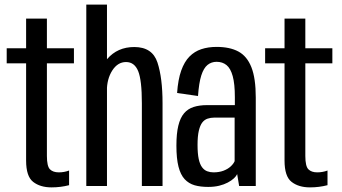

<svg xmlns="http://www.w3.org/2000/svg" viewBox="-20 -805 1480 831"><path d="M203 6Q242.5 6 279 -3.5V-67Q258 -59 234.5 -59Q209.5 -59 196.2 -72.2Q183 -85.5 183 -130V-531H300V-596H183V-724.5H93V-596H9V-531H93V-110Q93 -41.5 123.5 -17.8Q154 6 203 6Z M353.5 0H443V-785H353.5ZM594 0H683.5V-359Q683.5 -467.5 661.5 -534.5Q639.5 -601.5 561 -601.5Q488.5 -601.5 443.8 -549.5Q399 -497.5 399 -431.5L442.5 -410.5Q442.5 -463.5 466 -500Q489.5 -536.5 525.5 -536.5Q562 -536.5 578 -497.2Q594 -458 594 -358.5Z M881 4Q907.5 4 928.8 -1.2Q950 -6.5 966 -15Q982 -23.5 992.2 -33Q1002.5 -42.5 1006.5 -51.5L1015 0H1087V-382.5Q1087 -466.5 1068 -514.2Q1049 -562 1011.8 -582Q974.5 -602 917.5 -602Q881 -602 851.5 -592.2Q822 -582.5 800 -560.2Q778 -538 764.2 -499.2Q750.5 -460.5 746.5 -402.5L837 -389.5Q841 -446.5 851.2 -478.5Q861.5 -510.5 878.2 -524Q895 -537.5 917.5 -537.5Q943 -537.5 960.5 -523.2Q978 -509 987.2 -475.5Q996.5 -442 996.5 -384V-350H876Q843 -350 818 -342Q793 -334 776.5 -314.5Q760 -295 751.8 -261Q743.5 -227 743.5 -174.5Q743.5 -119 752.5 -83.8Q761.5 -48.5 779.2 -29.5Q797 -10.5 822.2 -3.2Q847.5 4 881 4ZM904 -59Q889.5 -59 876.8 -63.8Q864 -68.5 854.5 -81.2Q845 -94 840 -117.2Q835 -140.5 835 -178Q835 -215.5 840.5 -239Q846 -262.5 855.5 -274.8Q865 -287 878.5 -291.5Q892 -296 907.5 -296H995.5V-107.5Q991 -96.5 978.8 -85Q966.5 -73.5 947.5 -66.2Q928.5 -59 904 -59Z M1321.5 6Q1361 6 1397.5 -3.5V-67Q1376.5 -59 1353 -59Q1328 -59 1314.8 -72.2Q1301.5 -85.5 1301.5 -130V-531H1418.5V-596H1301.5V-724.5H1211.5V-596H1127.5V-531H1211.5V-110Q1211.5 -41.5 1242 -17.8Q1272.5 6 1321.5 6Z"/></svg>

Font: Anybody Condensed
Style: Regular
Weight: 400
Width: 3
Designer: Tyler Finck
Foundry: Etcetera Type Company
Version: Version 1.113;gftools[0.9.25]